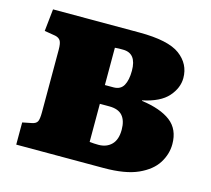

<svg xmlns="http://www.w3.org/2000/svg" viewBox="-81 -615 782 711"><g transform="rotate(15 310.0 -259.5)"><path d="M37 0V-85L72 -92Q88 -95 93 -104.5Q98 -114 98 -140V-380Q98 -405 92 -414.5Q86 -424 72 -427L30 -434L39 -519H370Q481 -519 526 -485.5Q571 -452 571 -398Q571 -360 541.5 -326.5Q512 -293 445 -279V-277Q518 -267 556.5 -237.5Q595 -208 595 -151Q595 -113 573.5 -78.5Q552 -44 503.5 -22Q455 0 372 0ZM297 -298H330Q357 -298 368.5 -318.5Q380 -339 380 -375Q380 -442 328 -442Q320 -442 312 -442Q304 -442 297 -441ZM331 -78Q362 -78 381 -97Q400 -116 400 -154Q400 -189 384 -207.5Q368 -226 333 -226H297V-80Q305 -79 314 -78.5Q323 -78 331 -78Z"/></g></svg>

Font: Literata 12pt ExtraBold
Style: Regular
Weight: 800
Designer: Latin by Veronika Burian and Jose Scaglione. Greek by Irene Vlachou. Cyrillic by Vera Evstafieva.
Foundry: TypeTogether
Version: Version 3.002